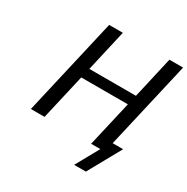

<svg xmlns="http://www.w3.org/2000/svg" viewBox="-190 -861 1164 1192"><g transform="rotate(30 392.0 -264.5)"><path d="M94 0 254 -695H352L284 -397H618L686 -695H784L640 -70H715L584 166H500L592 0H526L601 -326H267L192 0Z"/></g></svg>

Font: Coval
Style: Book Italic
Weight: 350
Foundry: Context Ltd
Version: Version 001.000